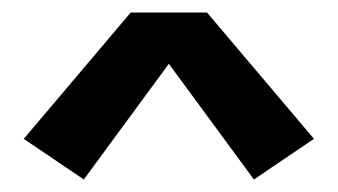

<svg xmlns="http://www.w3.org/2000/svg" viewBox="-20 -714 540 307"><path d="M114 -427 250 -612 386 -427 482 -492 311 -694H189L18 -492Z"/></svg>

Font: Iosevka SS09
Style: Bold
Weight: 700
Monospace: yes
Designer: Belleve Invis
Foundry: Belleve Invis
Version: Version 5.2.1; ttfautohint (v1.8.3)